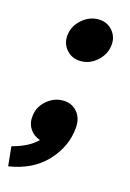

<svg xmlns="http://www.w3.org/2000/svg" viewBox="-121 -566 516 761"><g transform="rotate(15 137.0 -185.5)"><path d="M-17.1 62Q52.7 43.5 85.9 8.8Q58.6 0 43.7 -23.4Q28.8 -46.9 33.2 -78.1Q37.6 -114.7 67.4 -140.4Q97.2 -166 133.8 -166Q171.4 -166 193.1 -139.6Q214.8 -113.3 210.9 -74.2Q204.6 3.4 147.2 65.2Q89.8 127 -8.8 142.1ZM101.8 -361.1Q79.1 -387.2 84 -423.8Q88.9 -460.4 119.1 -486.8Q149.4 -513.2 186 -513.2Q222.7 -513.2 245.1 -486.8Q267.6 -460.4 262.2 -423.8Q256.8 -387.2 227.3 -361.1Q197.8 -335 161.1 -335Q124.5 -335 101.8 -361.1Z"/></g></svg>

Font: Human Sans Bold
Style: Italic
Weight: 700
Italic angle: -8°
Designer: Tim Radville
Foundry: Continuum
Version: Version 1.000;FEAKit 1.0